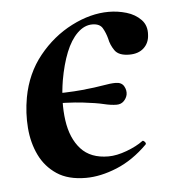

<svg xmlns="http://www.w3.org/2000/svg" viewBox="-39 -435 425 484"><g transform="rotate(-5 173.5 -193.0)"><path d="M253 -164Q239 -164 220.5 -168.5Q202 -173 167.5 -177Q133 -181 69 -181V-205Q133 -205 168.5 -208.5Q204 -212 223 -215.5Q242 -219 255 -219Q270 -219 276 -208.5Q282 -198 280 -187Q278 -178 271 -171Q264 -164 253 -164ZM160 13Q115 13 86.5 -6Q58 -25 43 -56Q28 -87 25 -125Q22 -163 29 -202Q40 -262 75.5 -306Q111 -350 159 -374.5Q207 -399 253 -399Q276 -399 298 -392.5Q320 -386 334.5 -371Q349 -356 347 -332Q346 -312 332.5 -299.5Q319 -287 296 -287Q269 -287 259 -301.5Q249 -316 246 -332Q242 -347 235 -359Q228 -371 209 -371Q189 -371 171.5 -354Q154 -337 142 -307Q130 -277 123 -237Q114 -182 120.5 -136Q127 -90 151.5 -63Q176 -36 221 -36Q242 -36 267.5 -45.5Q293 -55 309 -67Q311 -69 315 -65Q319 -61 317 -58Q280 -21 238.5 -4Q197 13 160 13Z"/></g></svg>

Font: Cormorant Infant Light
Style: Italic
Weight: 300
Italic angle: -10°
Designer: Christian Thalmann (Catharsis Fonts)
Foundry: Catharsis Fonts
Version: Version 4.001